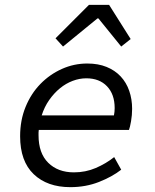

<svg xmlns="http://www.w3.org/2000/svg" viewBox="-20 -760 640 792"><path d="M270 12Q175 12 119 -41.5Q63 -95 63 -198Q63 -264 85.5 -319Q108 -374 146.5 -413.5Q185 -453 235 -475.5Q285 -498 340 -498Q385 -498 419.5 -484Q454 -470 477.5 -445Q501 -420 513 -385.5Q525 -351 525 -311Q525 -285 520.5 -259.5Q516 -234 512 -224H140Q139 -219 139 -213.5Q139 -208 139 -202Q139 -128 179 -88.5Q219 -49 285 -49Q333 -49 375 -67Q417 -85 451 -112L480 -60Q443 -31 388.5 -9.5Q334 12 270 12ZM336 -437Q308 -437 280 -426.5Q252 -416 227.5 -396Q203 -376 183 -347.5Q163 -319 152 -284H450Q453 -299 453 -314Q453 -371 421.5 -404Q390 -437 336 -437ZM240 -568 209 -602 347 -740H430L519 -599L480 -568L386 -684H382Z"/></svg>

Font: Source Code Pro
Style: Italic
Weight: 400
Italic angle: -11°
Monospace: yes
Designer: Paul D. Hunt, Teo Tuominen
Foundry: Adobe Systems Incorporated
Version: Version 1.050;PS 1.000;hotconv 16.6.51;makeotf.lib2.5.65220